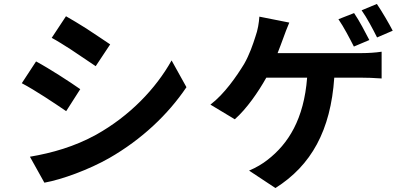

<svg xmlns="http://www.w3.org/2000/svg" viewBox="-20 -873 2040 969"><path d="M536 -649C509 -667 468 -695 425 -723L416 -729C379 -752 342 -775 313 -791L241 -682C269 -667 302 -646 335 -625L344 -619C388 -590 432 -560 463 -539L536 -649ZM531 -75C695 -169 828 -295 921 -433L846 -568C766 -425 635 -288 465 -193C356 -133 243 -101 131 -82L204 49C293 33 429 -17 531 -75ZM385 -423C334 -459 229 -527 162 -563L90 -453C157 -418 257 -351 314 -312L385 -423Z M1962 -718C1944 -753 1908 -815 1882 -853L1805 -821C1832 -783 1862 -726 1883 -684L1962 -718ZM1844 -671C1825 -708 1792 -771 1767 -807L1688 -776C1715 -737 1745 -679 1766 -638L1844 -671ZM1667 -481H1804C1827 -481 1869 -480 1906 -477V-612C1874 -607 1834 -605 1808 -605H1381C1392 -632 1401 -658 1409 -679C1417 -701 1429 -734 1440 -759L1289 -789C1287 -758 1281 -721 1269 -688C1257 -650 1239 -597 1212 -550C1174 -488 1113 -399 1042 -345L1165 -271C1225 -324 1283 -408 1324 -481H1530C1514 -272 1435 -147 1330 -66C1306 -47 1273 -27 1237 -12L1370 76C1551 -38 1649 -215 1667 -481Z"/></svg>

Font: Glow Sans TC Normal
Style: Bold
Weight: 700
Designer: Ryoko NISHIZUKA (kana, bopomofo & ideographs); Paul D. Hunt (Latin, Greek & Cyrillic); Sandoll Communications, Soo-young
Version: Version 0.93